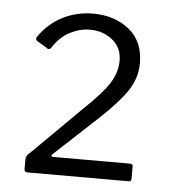

<svg xmlns="http://www.w3.org/2000/svg" viewBox="-41 -897 535 554"><g transform="rotate(5 226.0 -620.5)"><path d="M200 -579Q254 -630 274.5 -662Q295 -694 295 -728Q295 -766 267.5 -788Q240 -810 202 -810Q173 -810 144 -795Q115 -780 95 -748Q93 -745 89.5 -744Q86 -743 82 -747L55 -763Q46 -768 52 -777Q80 -817 120.5 -837Q161 -857 207 -857Q270 -857 312 -823Q354 -789 354 -726Q354 -686 332 -650.5Q310 -615 253 -561L126 -443Q118 -435 130 -435H351Q359 -435 359 -428V-391Q359 -384 351 -384H59Q54 -384 51.5 -386Q49 -388 49 -394V-420Q49 -426 52 -431.5Q55 -437 66 -446Z"/></g></svg>

Font: Libre Franklin
Style: Regular
Weight: 400
Designer: Pablo Impallari, Rodrigo Fuenzalida
Foundry: Impallari Type
Version: Version 1.001; ttfautohint (v1.4.1)